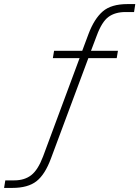

<svg xmlns="http://www.w3.org/2000/svg" viewBox="-40 -733 683 941"><path d="M-20 188 -14 151H30Q80 151 113 125.5Q146 100 171 34L350 -448H219L225 -484H363L394 -567Q422 -641 463.5 -677Q505 -713 585 -713H623L617 -674H575Q524 -674 491.5 -650Q459 -626 434 -558L406 -484H538L532 -448H393L210 43Q181 122 139 155Q97 188 20 188Z"/></svg>

Font: Nunito Sans ExtraLight
Style: Italic
Weight: 200
Italic angle: -9°
Designer: Vernon Adams
Foundry: Vernon Adams
Version: Version 3.006; ttfautohint (v1.8.3)